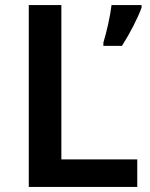

<svg xmlns="http://www.w3.org/2000/svg" viewBox="-20 -734 590 754"><path d="M93 0H519V-108H221V-714H93ZM536 -704V-714H418C413 -671 398 -605 386 -567V-554H459C491 -604 521 -663 536 -704Z"/></svg>

Font: Noto Sans Arabic UI SmBd
Style: Regular
Weight: 600
Designer: Monotype Design Team, Nadine Chahine and Nizar Qandah
Foundry: Monotype Imaging Inc.
Version: Version 2.010